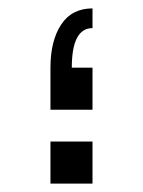

<svg xmlns="http://www.w3.org/2000/svg" viewBox="-20 -437 340 457"><path d="M200.2 -175.8H100.1V-275.9Q100.1 -339.8 125.5 -378.4Q150.9 -417 200.2 -417V-370.1Q150.9 -370.1 150.9 -275.9H200.2ZM200.2 0H100.1V-100.1H200.2Z"/></svg>

Font: Segoe UI Historic
Style: Regular
Weight: 400
Foundry: Microsoft Corporation
Version: Version 1.03